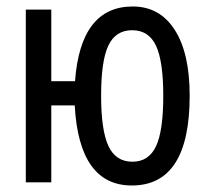

<svg xmlns="http://www.w3.org/2000/svg" viewBox="-20 -566 640 596"><path d="M211.9 -238.8H139.2V0H60.1V-536.1H139.2V-314H212.9Q230 -545.9 392.1 -545.9Q475.6 -545.9 522.2 -473.6Q568.8 -401.4 568.8 -269Q568.8 9.8 389.2 9.8Q225.6 9.8 211.9 -238.8ZM391.1 -64Q441.4 -64 464.1 -111.6Q486.8 -159.2 486.8 -269Q486.8 -375.5 464.4 -423.8Q441.9 -472.2 390.1 -472.2Q339.4 -472.2 316.7 -425.3Q293.9 -378.4 293.9 -269Q293.9 -161.1 316.7 -112.5Q339.4 -64 391.1 -64Z"/></svg>

Font: Droid Sans Mono
Style: Regular
Weight: 400
Monospace: yes
Foundry: Ascender Corporation
Version: Version 1.00 build 112